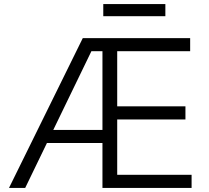

<svg xmlns="http://www.w3.org/2000/svg" viewBox="-20 -915 1020 937"><path d="M908 -729V-665H552V-396H885V-332H552V-62H915V2H480V-217H209L103 2H24L384 -729ZM480 -665H426L240 -281H480ZM484 -836V-895H787V-836Z"/></svg>

Font: Sinter Normal
Style: Regular
Weight: 350
Foundry: Adobe & rsms
Version: Version 1.000